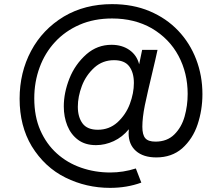

<svg xmlns="http://www.w3.org/2000/svg" viewBox="-20 -736 1073 930"><path d="M513 174Q398 174 297.2 124.2Q196.5 74.5 133.5 -28Q75 -126 75 -257.5Q75 -385 130.5 -489.2Q186 -593.5 289.5 -656Q391 -716 522.5 -716Q624 -716 705 -681.8Q786 -647.5 843 -587.5Q900 -527.5 930.2 -448.5Q960.5 -369.5 960.5 -280Q960.5 -203.5 937.2 -133.5Q914 -63.5 862 -17Q811.5 26.5 737 26.5Q674 26.5 638.5 -4.8Q603 -36 603 -90Q603 -103 604 -110Q573 -72 531 -52.5Q489 -33 445 -33Q392.5 -33 358 -58.8Q323.5 -84.5 306.2 -127.2Q289 -170 289 -220.5Q289 -286.5 316.2 -355.5Q343.5 -424.5 399 -473.5Q451.5 -519 520 -519Q571 -519 607 -493.8Q643 -468.5 654 -424.5L668.5 -494.5H743Q734.5 -454 716.5 -379Q695.5 -292 681.5 -225.5Q669.5 -165.5 669.5 -122Q669.5 -83 683.8 -66.5Q698 -50 733 -50Q789.5 -50 824.5 -84.8Q859.5 -119.5 874.2 -171.8Q889 -224 889 -281Q889 -382 844.8 -465.2Q800.5 -548.5 715 -599Q631.5 -646.5 523 -646.5Q435 -646.5 365.2 -616Q295.5 -585.5 246.5 -532.5Q197.5 -479.5 171.8 -409.2Q146 -339 146 -259.5Q146 -172 175.2 -105.2Q204.5 -38.5 255.2 7.2Q306 53 372.8 76.2Q439.5 99.5 514 99.5Q577 99.5 638 80L664.5 148.5Q595 174 513 174ZM454 -107.5Q508.5 -107.5 548.5 -143Q589.5 -180.5 609 -232.8Q628.5 -285 628.5 -334Q628.5 -384.5 606 -414.5Q583.5 -444.5 532.5 -444.5Q477.5 -444.5 438 -409.5Q396 -371.5 376.5 -319.5Q357 -267.5 357 -219Q357 -169 379.8 -138.2Q402.5 -107.5 454 -107.5Z"/></svg>

Font: Acari Sans
Style: Regular
Weight: 400
Designer: Alfredo Marco Pradil and Stefan Peev (font) & Cristiano Sobral (main changes)
Foundry: Alfredo Marco Pradil and Stefan Peev (font) & Cristiano Sobral (main changes)
Version: Version 1.063; ttfautohint (v1.8.3)